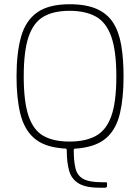

<svg xmlns="http://www.w3.org/2000/svg" viewBox="-20 -695 661 906"><path d="M58 -334Q58 -446 79.5 -522Q101 -598 155.5 -636.5Q210 -675 309 -675Q386 -675 436 -653Q486 -631 513.5 -588.5Q541 -546 552 -482Q563 -418 563 -334Q563 -232 546 -160Q529 -88 485 -47Q441 -6 360 4Q354 5 348 5.5Q342 6 336 6Q328 6 328 14Q328 67 336.5 100.5Q345 134 373.5 149.5Q402 165 463 165H480Q485 165 485 169V183Q485 185 484 187Q483 189 479 190Q477 191 470.5 191Q464 191 453 191Q386 191 352 171Q318 151 306.5 111.5Q295 72 295 14Q295 12 294 9Q293 6 288 6Q282 6 276 5.5Q270 5 265 4Q185 -4 139.5 -44.5Q94 -85 76 -158Q58 -231 58 -334ZM92 -334Q92 -214 115 -147Q138 -80 185.5 -53.5Q233 -27 308 -27Q383 -27 432 -53.5Q481 -80 505 -146.5Q529 -213 529 -334Q529 -455 505 -522.5Q481 -590 432 -617Q383 -644 308 -644Q233 -644 185.5 -616.5Q138 -589 115 -522Q92 -455 92 -334Z"/></svg>

Font: Glory Thin Thin
Style: Regular
Weight: 250
Version: Version 1.011